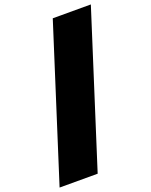

<svg xmlns="http://www.w3.org/2000/svg" viewBox="-168 -896 866 1104"><g transform="rotate(-20 264.5 -344.0)"><path d="M0 120 296 -808H529L233 120Z"/></g></svg>

Font: Encode Sans Expanded Black
Style: Regular
Weight: 900
Width: 7
Designer: Multiple Designers
Foundry: Impallari Type
Version: Version 3.000; ttfautohint (v1.8.3) -l 8 -r 50 -G 200 -x 14 